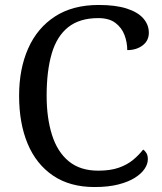

<svg xmlns="http://www.w3.org/2000/svg" viewBox="-20 -744 654 774"><path d="M361 10Q262 10 194 -36Q126 -82 91.5 -164.5Q57 -247 57 -358Q57 -466 93.5 -548.5Q130 -631 201.5 -677.5Q273 -724 378 -724Q446 -724 491 -709.5Q536 -695 558 -669.5Q580 -644 580 -612Q580 -580 555 -561Q530 -542 493 -542Q493 -573 482 -602.5Q471 -632 445.5 -651.5Q420 -671 376 -671Q301 -671 255 -634.5Q209 -598 188.5 -528Q168 -458 168 -358Q168 -269 189.5 -200.5Q211 -132 257 -94Q303 -56 376 -56Q425 -56 459 -68Q493 -80 516.5 -99.5Q540 -119 557 -141Q565 -136 570.5 -126.5Q576 -117 576 -102Q576 -83 563 -63.5Q550 -44 524 -27.5Q498 -11 457.5 -0.5Q417 10 361 10Z"/></svg>

Font: Noto Serif Tamil
Style: Regular
Weight: 400
Designer: Indian Type Foundry, Tom Grace, and the Monotype Design Team
Foundry: Monotype Imaging Inc.
Version: Version 2.003